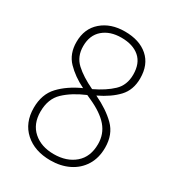

<svg xmlns="http://www.w3.org/2000/svg" viewBox="-177 -830 864 946"><g transform="rotate(30 255.5 -357.0)"><path d="M254 10Q164 10 109 -39.5Q54 -89 54 -174Q54 -251 98.5 -298.5Q143 -346 216 -379Q155 -409 114.5 -451Q74 -493 74 -560Q74 -636 125 -680Q176 -724 256 -724Q339 -724 387.5 -681.5Q436 -639 436 -561Q436 -495 397 -453.5Q358 -412 291 -380Q365 -345 411 -299.5Q457 -254 457 -179Q457 -120 430.5 -77.5Q404 -35 358 -12.5Q312 10 254 10ZM257 -397Q320 -427 358.5 -463.5Q397 -500 397 -560Q397 -624 359.5 -656.5Q322 -689 256 -689Q192 -689 152.5 -655Q113 -621 113 -559Q113 -500 152 -464Q191 -428 257 -397ZM253 -25Q326 -25 372 -64.5Q418 -104 418 -177Q418 -234 382.5 -275.5Q347 -317 273 -350L251 -360Q180 -330 136 -288.5Q92 -247 92 -174Q92 -104 136.5 -64.5Q181 -25 253 -25Z"/></g></svg>

Font: Noto Sans Tamil SemiCondensed ExtraLight
Style: Regular
Weight: 200
Width: 4
Designer: Jelle Bosma - Monotype Design Team
Foundry: Monotype Imaging Inc.
Version: Version 2.004; ttfautohint (v1.8.4.7-5d5b)